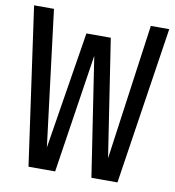

<svg xmlns="http://www.w3.org/2000/svg" viewBox="-80 -777 775 848"><g transform="rotate(10 307.5 -353.0)"><path d="M610.8 -706.2 503.1 0H386.2L305.1 -532.8L223.6 0H104.1L4.6 -706.2H93.8L169.2 -97.9L253.8 -624.1H363.1L443.6 -97.9L528.2 -706.2Z"/></g></svg>

Font: FiraCode Nerd Font
Style: Regular
Weight: 400
Designer: Carrois Corporate, Edenspiekermann AG, Nikita Prokopov
Foundry: Carrois Corporate, Edenspiekermann AG, Nikita Prokopov
Version: Version 6.002;Nerd Fonts 3.4.0